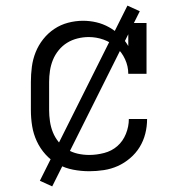

<svg xmlns="http://www.w3.org/2000/svg" viewBox="-20 -602 640 684"><path d="M298 8Q269 8 240.5 2.5Q212 -3 187 -16.5Q162 -30 142.5 -51.5Q123 -73 111 -99Q99 -125 94.5 -153Q90 -181 90 -210V-310Q90 -337 93.5 -364Q97 -391 107 -416Q117 -441 134 -462.5Q151 -484 173.5 -499Q196 -514 222.5 -521Q249 -528 276 -528Q300 -528 323.5 -522.5Q347 -517 368.5 -505Q390 -493 407.5 -476Q425 -459 437 -438V-520H502V-339H437Q437 -366 425.5 -391Q414 -416 394 -434Q374 -452 348.5 -461Q323 -470 296 -470Q276 -470 256 -465Q236 -460 219 -449.5Q202 -439 189 -423Q176 -407 168.5 -388.5Q161 -370 158 -350Q155 -330 155 -310V-210Q155 -190 158 -169.5Q161 -149 168.5 -130.5Q176 -112 189 -96Q202 -80 219.5 -69.5Q237 -59 257 -54.5Q277 -50 298 -50Q324 -50 351 -57Q378 -64 398 -81.5Q418 -99 428.5 -125Q439 -151 439 -178H504Q504 -151 497.5 -125.5Q491 -100 477.5 -78Q464 -56 443.5 -38.5Q423 -21 399.5 -10.5Q376 0 350 4Q324 8 298 8ZM166 62 122 42 434 -582 478 -562Z"/></svg>

Font: Iosevka Etoile Light
Style: Regular
Weight: 300
Designer: Belleve Invis
Foundry: Belleve Invis
Version: Version 25.0.1; ttfautohint (v1.8.4)